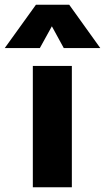

<svg xmlns="http://www.w3.org/2000/svg" viewBox="-70 -787 442 807"><path d="M68 0V-510H232V0ZM-50 -585 81 -767H221L351.5 -585H198L148 -676.5L97.5 -585Z"/></svg>

Font: Geologica Cursive
Style: Bold
Weight: 700
Designer: Sindre Bremnes, Frode Helland
Foundry: Monokrom Skriftforlag AS
Version: Version 1.010;gftools[0.9.28]